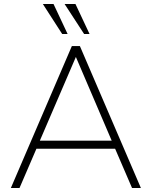

<svg xmlns="http://www.w3.org/2000/svg" viewBox="-20 -934 754 954"><path d="M636 0 552 -195H161L77 0H34L337 -705H377L680 0ZM178 -235H535L357 -651ZM289 -765 193 -914H246L316 -765ZM398 -765 301 -914H355L425 -765Z"/></svg>

Font: wassup Sans
Style: Light
Weight: 200
Version: Version 2.001